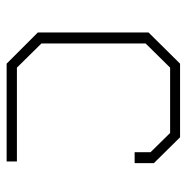

<svg xmlns="http://www.w3.org/2000/svg" viewBox="-12 -551 563 579"><g transform="rotate(90 269.5 -261.5)"><path d="M172 0 78 -94V-428L172 -523H394L472 -444V-386H439V-434L381 -493H184L111 -419V-105L184 -31H467V0Z"/></g></svg>

Font: Tomorrow ExtraLight
Style: Regular
Weight: 275
Designer: Tony de Marco, Monica Rizzolli
Foundry: Just in Type
Version: Version 2.002